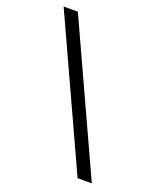

<svg xmlns="http://www.w3.org/2000/svg" viewBox="-158 -885 903 1078"><g transform="rotate(20 293.0 -346.5)"><path d="M436.5 92.8 33.2 -786.1H118.2L521.5 92.8Z"/></g></svg>

Font: Cascadia Code NF SemiLight
Style: Regular
Weight: 350
Monospace: yes
Designer: Aaron Bell
Foundry: Saja Typeworks
Version: Version 2404.023; ttfautohint (v1.8.4)